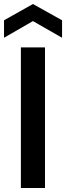

<svg xmlns="http://www.w3.org/2000/svg" viewBox="-34 -936 329 956"><path d="M70 0V-700H190V0ZM-14 -748V-835L130 -916L275 -835V-748L130 -831Z"/></svg>

Font: DM Sans 17pt SemiBold
Style: Regular
Weight: 600
Version: Version 4.004;gftools[0.9.30]